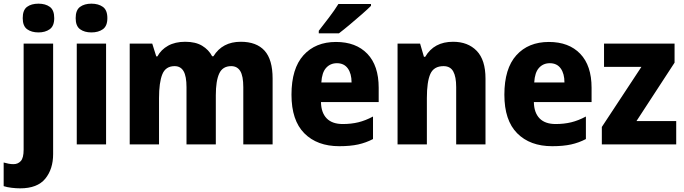

<svg xmlns="http://www.w3.org/2000/svg" viewBox="-65 -788 3736 1048"><path d="M59 -689Q59 -733 82.5 -750.5Q106 -768 145 -768Q183 -768 207 -750.5Q231 -733 231 -689Q231 -646 206.5 -628.5Q182 -611 145 -611Q107 -611 83 -628.5Q59 -646 59 -689ZM45 240Q23 240 -2 237Q-27 234 -45 228V99Q-31 103 -18 105.5Q-5 108 9 108Q33 108 48.5 91Q64 74 64 29V-550H225V53Q225 135 182 187.5Q139 240 45 240Z M434 -768Q472 -768 496.5 -750.5Q521 -733 521 -689Q521 -646 496.5 -628.5Q472 -611 434 -611Q396 -611 372 -628.5Q348 -646 348 -689Q348 -733 372 -750.5Q396 -768 434 -768ZM514 -550V0H354V-550Z M1249 -560Q1335 -560 1379 -511.5Q1423 -463 1423 -359V0H1263V-312Q1263 -373 1246.5 -400Q1230 -427 1197 -427Q1150 -427 1131.5 -386.5Q1113 -346 1113 -268V0H953V-312Q953 -372 937 -399.5Q921 -427 888 -427Q839 -427 821 -382.5Q803 -338 803 -252V0H643V-550H766L788 -480H794Q814 -517 852.5 -538.5Q891 -560 946 -560Q1002 -560 1038 -538.5Q1074 -517 1093 -481H1100Q1149 -560 1249 -560Z M1769 -559Q1878 -559 1940 -494.5Q2002 -430 2002 -309V-231H1687Q1688 -173 1718 -142Q1748 -111 1806 -111Q1852 -111 1891 -120.5Q1930 -130 1971 -152V-29Q1933 -9 1890 0.5Q1847 10 1787 10Q1666 10 1596 -60.5Q1526 -131 1526 -271Q1526 -414 1591.5 -486.5Q1657 -559 1769 -559ZM1774 -443Q1738 -443 1715 -417.5Q1692 -392 1689 -338H1854Q1854 -386 1833.5 -414.5Q1813 -443 1774 -443ZM1960 -756Q1942 -738 1910 -710Q1878 -682 1844 -653.5Q1810 -625 1785 -606H1675V-620Q1700 -652 1730.5 -692Q1761 -732 1782 -766H1960Z M2408 -560Q2489 -560 2537 -510.5Q2585 -461 2585 -359V0H2425V-313Q2425 -369 2409 -398Q2393 -427 2356 -427Q2303 -427 2284 -384.5Q2265 -342 2265 -253V0H2105V-550H2228L2249 -478H2256Q2304 -560 2408 -560Z M2931 -559Q3040 -559 3102 -494.5Q3164 -430 3164 -309V-231H2849Q2850 -173 2880 -142Q2910 -111 2968 -111Q3014 -111 3053 -120.5Q3092 -130 3133 -152V-29Q3095 -9 3052 0.5Q3009 10 2949 10Q2828 10 2758 -60.5Q2688 -131 2688 -271Q2688 -414 2753.5 -486.5Q2819 -559 2931 -559ZM2936 -443Q2900 -443 2877 -417.5Q2854 -392 2851 -338H3016Q3016 -386 2995.5 -414.5Q2975 -443 2936 -443Z M3626 0H3220V-95L3436 -423H3232V-550H3617V-446L3409 -127H3626Z"/></svg>

Font: Noto Sans Lao UI SemCond ExtBd
Style: Regular
Weight: 800
Width: 4
Designer: Monotype Design Team
Foundry: Monotype Imaging Inc.
Version: Version 2.000; ttfautohint (v1.8.4.7-5d5b)